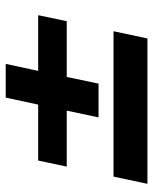

<svg xmlns="http://www.w3.org/2000/svg" viewBox="48 -584 536 672"><g transform="rotate(-90 316.0 -248.0)"><path d="M241.2 -171.1 264.7 -282.4H68.9L90.1 -382.4H285.9L310.4 -496H428.4L403.9 -382.4H598.9L577.8 -282.4H382.7L359.3 -171.1ZM8.6 0 33.9 -118.7H542.7L517.4 0Z"/></g></svg>

Font: Atkinson Hyperlegible Mono ExtraLight
Style: Italic
Weight: 200
Italic angle: -12°
Monospace: yes
Designer: Elliott Scott, Megan Eiswerth, Linus Boman, Theodore Petrosky, Letters from Sweden
Foundry: Applied Design Works, Letters from Sweden
Version: Version 2.001